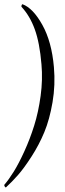

<svg xmlns="http://www.w3.org/2000/svg" viewBox="-25 -750 299 889"><path d="M2 118.2Q-1.5 116.7 -3.7 112.5Q-5.9 108.4 -4.9 105.5Q15.1 82.5 38.6 44.9Q62 7.3 87.9 -49.6Q113.8 -106.4 133.3 -168.5Q152.8 -230.5 163.1 -305.9Q173.3 -381.3 167 -452.1Q158.7 -551.8 136 -614.3Q113.3 -676.8 74.2 -718.8Q74.2 -728.5 79.1 -730.5Q127.9 -712.4 171.1 -634.8Q214.4 -557.1 224.6 -439.5Q231.9 -356.9 218.3 -276.9Q204.6 -196.8 180.2 -137.9Q155.8 -79.1 120.8 -24.9Q85.9 29.3 57.9 61Q29.8 92.8 2 118.2Z"/></svg>

Font: Crimson
Style: Italic
Weight: 400
Italic angle: -11°
Version: Version 0.8